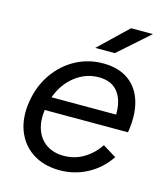

<svg xmlns="http://www.w3.org/2000/svg" viewBox="-107 -783 762 878"><g transform="rotate(15 273.5 -344.0)"><path d="M42.3 -257Q54.5 -332.3 95.2 -390.5Q135.8 -448.7 196.6 -480.8Q257.3 -512.8 328.2 -511.8Q400.3 -510.7 446.8 -476.2Q493.2 -441.8 510.5 -380Q527.8 -318.2 514.2 -236.7H120Q112.7 -183.8 127.2 -143Q141.8 -102.2 175.2 -79.6Q208.7 -57 255.5 -56.7Q308.5 -56.2 351.7 -82.2Q394.8 -108.2 423.2 -151.2L487.2 -111.7Q447.7 -52.3 385.8 -19.6Q324 13.2 251.8 12Q178.5 10.8 126.4 -23.8Q74.3 -58.5 51.8 -119.3Q29.3 -180.2 42.3 -257ZM322.8 -445.3Q260.7 -445.8 209.8 -406.5Q159 -367.2 135 -300.8H441Q442 -368 412.2 -406.4Q382.5 -444.8 322.8 -445.3ZM404.8 -700H508.2L362.3 -570.7H269.8Z"/></g></svg>

Font: Oak Sans Light Italic
Style: Regular
Weight: 400
Italic angle: -9.5°
Foundry: Erik Kennedy, Walven
Version: Version 1.000;Glyphs 3.1.2 (3151)